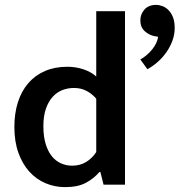

<svg xmlns="http://www.w3.org/2000/svg" viewBox="-20 -758 737 788"><path d="M375 -712H493V0H405L392 -52H388Q365 -25 332 -7.5Q299 10 247 10Q205 10 167 -6Q129 -22 100.5 -53.5Q72 -85 55.5 -131Q39 -177 39 -237Q39 -293 53.5 -338.5Q68 -384 96 -416.5Q124 -449 164.5 -466.5Q205 -484 256 -484Q291 -484 322.5 -473.5Q354 -463 375 -444ZM375 -353Q358 -373 335 -385Q312 -397 284 -397Q259 -397 236.5 -388.5Q214 -380 196.5 -361Q179 -342 168.5 -312Q158 -282 158 -240Q158 -198 167.5 -167Q177 -136 193 -116.5Q209 -97 230.5 -87.5Q252 -78 276 -78Q309 -78 334 -93.5Q359 -109 375 -134ZM612 -610Q590 -615 573 -631Q556 -647 556 -674Q556 -700 573 -719Q590 -738 621 -738Q633 -738 646.5 -733Q660 -728 671.5 -716.5Q683 -705 690 -687Q697 -669 697 -643Q697 -617 688 -592Q679 -567 663.5 -544.5Q648 -522 627.5 -504Q607 -486 585 -474L556 -514Q583 -529 604 -554.5Q625 -580 629 -607Z"/></svg>

Font: Mukta Malar SemiBold
Style: Regular
Weight: 600
Designer: Aadarsh Rajan, Girish Dalvi, Yashodeep Gholap
Foundry: Ek Type
Version: Version 2.538;PS 1.000;hotconv 16.6.51;makeotf.lib2.5.65220;